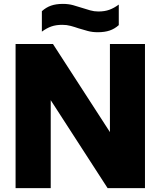

<svg xmlns="http://www.w3.org/2000/svg" viewBox="-20 -966 825 986"><path d="M60 0V-740H252L575 -240.5H544.5V-740H724.5V0H532.5L209.5 -499.5H240.5V0ZM482 -800.5Q454 -800.5 430.2 -807Q406.5 -813.5 383.5 -820.5Q363.5 -827.5 343 -833Q322.5 -838.5 300 -838.5Q267.5 -838.5 243.5 -830Q219.5 -821.5 195 -803.5V-908.5Q216.5 -928 242 -937Q267.5 -946 303 -946Q331.5 -946 355.2 -939.5Q379 -933 401.5 -925.5Q422 -919 442.5 -913Q463 -907 485 -907Q517.5 -907 541.5 -915.8Q565.5 -924.5 590 -942.5V-837Q569 -818 543.2 -809.2Q517.5 -800.5 482 -800.5Z"/></svg>

Font: Encode Sans SC ExtraBold
Style: Regular
Weight: 800
Version: Version 3.002